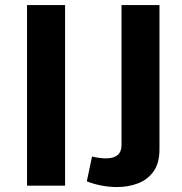

<svg xmlns="http://www.w3.org/2000/svg" viewBox="-20 -734 720 759"><path d="M323.2 -17.1Q350.6 -6.3 381.3 -0.5Q412.1 5.4 442.4 5.4Q487.8 5.4 525.9 -9.3Q564 -23.9 587.2 -56.6Q610.4 -89.4 610.4 -143.1V-713.9H460.4V-160.6Q460.4 -107.9 398.4 -107.9Q386.2 -107.9 372.1 -109.9Q357.9 -111.8 343.8 -115.2ZM237.3 0V-713.9H86.9V0Z"/></svg>

Font: Estedad-FD-VF Thin
Style: Regular
Weight: 100
Designer: Amin Abedi
Version: Version 5.0